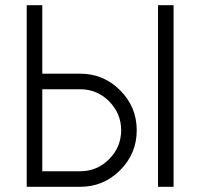

<svg xmlns="http://www.w3.org/2000/svg" viewBox="-20 -720 771 740"><path d="M83 -700V0H143H289Q379 0 443 -64Q507 -128 507 -218Q507 -308 443 -372Q379 -436 289 -436H143V-700ZM589 -700V0H649V-700ZM143 -376H289Q354 -376 400 -330Q447 -283 447 -218Q447 -153 400 -106Q354 -60 289 -60H143Z"/></svg>

Font: Unageo Variable
Style: Regular
Weight: 300
Designer: Richard Sepsi
Foundry: Richard Sepsi
Version: Version 2.200